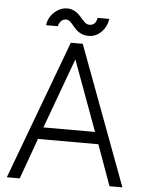

<svg xmlns="http://www.w3.org/2000/svg" viewBox="-58 -916 724 963"><g transform="rotate(5 303.5 -435.0)"><path d="M359 -742Q396 -742 423 -769Q450 -796 456 -836H397Q391 -798 359 -798Q345 -798 334 -809Q329 -814 323 -820.5Q317 -827 311 -834Q280 -870 242 -870Q206 -870 176 -842Q147 -815 143 -777H202Q211 -814 242 -814Q253 -814 264 -803Q269 -798 274.5 -791.5Q280 -785 286 -778Q316 -742 359 -742ZM174 -265 304 -619 434 -265ZM152 -205H456L530 0H595L334 -700H274L13 0H78Z"/></g></svg>

Font: Unageo Variable
Style: Regular
Weight: 300
Designer: Richard Sepsi
Foundry: Richard Sepsi
Version: Version 2.200